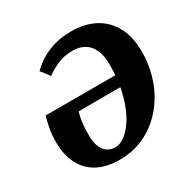

<svg xmlns="http://www.w3.org/2000/svg" viewBox="-156 -816 963 977"><g transform="rotate(-30 325.0 -327.0)"><path d="M278 18Q197 18 144 -11.5Q91 -41 64.5 -95Q38 -149 38 -221Q38 -267 45 -302Q52 -337 60 -366H544L537 -301L216 -300Q209 -277 204.5 -245Q200 -213 200 -172Q200 -127 211.5 -100Q223 -73 243 -60.5Q263 -48 288 -48Q312 -48 337.5 -65Q363 -82 387 -113.5Q411 -145 430 -191Q449 -237 460.5 -296Q472 -355 472 -427Q472 -481 456 -515.5Q440 -550 411 -566.5Q382 -583 343 -583Q297 -583 259.5 -568Q222 -553 185 -526L146 -577Q174 -605 210 -626.5Q246 -648 290 -660Q334 -672 385 -672Q465 -672 523.5 -641Q582 -610 614.5 -550Q647 -490 647 -403Q647 -335 629.5 -272Q612 -209 579.5 -156.5Q547 -104 501 -64.5Q455 -25 399 -3.5Q343 18 278 18Z"/></g></svg>

Font: Source Serif 4 ExtraBold
Style: Italic
Weight: 800
Italic angle: -12°
Designer: Frank Grießhammer
Foundry: Adobe Systems Incorporated
Version: Version 4.004;hotconv 1.0.116;makeotfexe 2.5.65601